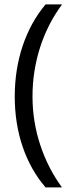

<svg xmlns="http://www.w3.org/2000/svg" viewBox="-20 -736 367 853"><path d="M182.5 -716.4H255.8Q191.1 -629.4 157.7 -524.3Q124.4 -419.1 124.4 -308.1Q124.4 -197.2 158.5 -93Q192.6 11.1 255.3 96.6H182.5Q115.8 19.2 80.6 -84.2Q45.5 -187.6 45.5 -307.1Q45.5 -426.7 80.6 -531.9Q115.8 -637 182.5 -716.4Z"/></svg>

Font: Khula
Style: Regular
Weight: 400
Designer: Erin McLaughlin, Steve Matteson
Version: Version 1.000;PS 1.0;hotconv 1.0.72;makeotf.lib2.5.5900; ttf